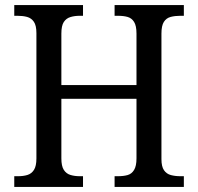

<svg xmlns="http://www.w3.org/2000/svg" viewBox="-20 -734 777 754"><path d="M36 0V-42H51Q72 -42 88 -47Q104 -52 113.5 -67Q123 -82 123 -112V-604Q123 -634 113 -648.5Q103 -663 86.5 -667.5Q70 -672 49 -672H36V-714H306V-672H293Q273 -672 256.5 -667Q240 -662 230.5 -647.5Q221 -633 221 -602V-400H516V-602Q516 -633 506.5 -648Q497 -663 481 -667.5Q465 -672 443 -672H430V-714H702V-672H688Q667 -672 650 -667.5Q633 -663 623.5 -648Q614 -633 614 -602V-109Q614 -80 624 -65.5Q634 -51 651 -46.5Q668 -42 688 -42H702V0H430V-42H443Q465 -42 481 -46.5Q497 -51 506.5 -66.5Q516 -82 516 -112V-346H221V-112Q221 -82 230.5 -67Q240 -52 256.5 -47Q273 -42 293 -42H306V0Z"/></svg>

Font: Noto Serif SemiCondensed
Style: Regular
Weight: 400
Width: 4
Designer: Monotype Design Team
Foundry: Monotype Imaging Inc.
Version: Version 2.013